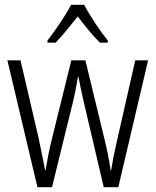

<svg xmlns="http://www.w3.org/2000/svg" viewBox="-20 -785 652 805"><path d="M333 -765H278C256 -721 210 -655 179 -615V-606H213C241 -634 276 -679 306 -716C335 -678 368 -636 399 -606H432V-615C405 -648 356 -719 333 -765ZM332 -354 415 0H476L601 -532H547L469 -188C458 -141 452 -110 446 -71H444C437 -119 427 -166 417 -206L338 -532H279L199 -208C186 -158 177 -106 171 -71H169C161 -113 152 -159 141 -210L66 -532H11L137 0H198L285 -354C294 -390 301 -429 307 -463H309C315 -430 323 -392 332 -354Z"/></svg>

Font: Noto Sans Hebrew Condensed Light
Style: Regular
Weight: 300
Width: 3
Designer: Monotype Design Team
Foundry: Monotype Imaging Inc.
Version: Version 2.004